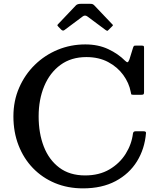

<svg xmlns="http://www.w3.org/2000/svg" viewBox="-20 -1000 856 1031"><path d="M52 -375Q52 -458.5 82.8 -529Q113.5 -599.5 167 -651.8Q220.5 -704 290 -732.8Q359.5 -761.5 438 -761.5Q507.5 -761.5 561.2 -736.2Q615 -711 652 -673.5Q661 -665 665.2 -666Q669.5 -667 675 -681L695 -745.5Q697.5 -751 698.8 -753Q700 -755 708.5 -755H741.5Q749.5 -755 751.5 -752.8Q753.5 -750.5 753.5 -743V-505Q753.5 -496 750.5 -493.5Q747.5 -491 738 -491H696.5Q685.5 -491 684.5 -494.5Q683.5 -498 682 -506.5Q673 -554.5 642 -597.2Q611 -640 560.8 -666.8Q510.5 -693.5 444 -693.5Q362 -693.5 304.8 -651.5Q247.5 -609.5 217.5 -537.5Q187.5 -465.5 187.5 -375Q187.5 -284.5 215.2 -213Q243 -141.5 298.5 -99.8Q354 -58 437 -58Q512.5 -58 567.5 -90.2Q622.5 -122.5 654.8 -174Q687 -225.5 694 -283.5Q696 -295 707.5 -295H751.5Q765 -295 764 -285.5Q757 -200.5 715.5 -133.5Q674 -66.5 600.8 -27.5Q527.5 11.5 425.5 11.5Q343.5 11.5 275.2 -17Q207 -45.5 157 -97.2Q107 -149 79.5 -219.8Q52 -290.5 52 -375ZM308 -841.5 293.5 -856.5Q288 -862.5 288 -864.5Q288 -866.5 293.5 -872L387.5 -971Q395.5 -979.5 414 -979.5H463.5Q473.5 -979.5 477.8 -977.5Q482 -975.5 486.5 -971L582.5 -870Q586.5 -866.5 586.5 -864.8Q586.5 -863 582.5 -859L563 -839.5Q557.5 -834 555.5 -834.2Q553.5 -834.5 547 -839L449.5 -911.5Q436.5 -921 424.5 -912L326 -838.5Q317.5 -832 308 -841.5Z"/></svg>

Font: Besley* Medium
Style: Regular
Weight: 500
Designer: Owen Earl
Foundry: indestructible type*
Version: Version 3.000; ttfautohint (v1.8.3)